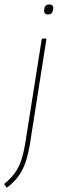

<svg xmlns="http://www.w3.org/2000/svg" viewBox="-74 -652 260 862"><path d="M113 -474Q115 -479 119 -479H130Q136 -479 134 -474L62 -16Q54 37 41.5 74Q29 111 9.5 138Q-10 165 -41 189Q-43 191 -46 188L-54 177Q-55 174 -53 172Q-24 148 -6.5 123.5Q11 99 22 65.5Q33 32 41 -19ZM142 -587Q133 -587 128 -592Q123 -597 124 -606L125 -613Q128 -632 147 -632Q157 -632 161.5 -627Q166 -622 165 -613L164 -606Q160 -587 142 -587Z"/></svg>

Font: Sofia Sans Condensed Thin
Style: Italic
Weight: 250
Italic angle: -9°
Version: Version 4.100